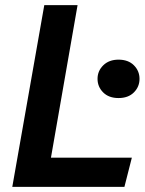

<svg xmlns="http://www.w3.org/2000/svg" viewBox="-20 -730 565 750"><path d="M28 0 153 -710H283L179 -114H495L466 0ZM443 -347Q405 -347 383 -369Q361 -391 361 -422Q361 -453 383.5 -475Q406 -497 443 -497Q481 -497 503 -475Q525 -453 525 -422Q525 -391 503 -369Q481 -347 443 -347Z"/></svg>

Font: Livvic SemiBold
Style: Italic
Weight: 600
Italic angle: -10°
Designer: Jacques Le Bailly, Baron von Fonthausen
Version: Version 1.001; ttfautohint (v1.8.2)